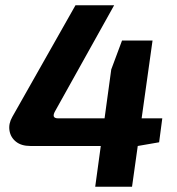

<svg xmlns="http://www.w3.org/2000/svg" viewBox="-20 -710 672 730"><path d="M414 -690 191 -290Q182 -275 184.5 -267.5Q187 -260 202 -260H597L585 -169L504 -155H95Q61 -155 40.5 -171.5Q20 -188 16 -214Q12 -240 27 -266L267 -690ZM560 -556 482 0H342L403 -446L444 -556Z"/></svg>

Font: Exo 2
Style: Bold Italic
Weight: 700
Italic angle: -8°
Designer: Natanael Gama
Foundry: Natanael Gama
Version: Version 2.010